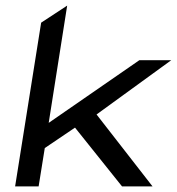

<svg xmlns="http://www.w3.org/2000/svg" viewBox="-20 -666 632 686"><path d="M34 0H118L140 -137L248 -210L416 0H525L325 -257L592 -451H478L154 -227L220 -646L127 -585Z"/></svg>

Font: Charger Sport
Style: SeBdExtObl
Weight: 600
Designer: Jasper
Foundry: Cannot Into Space Fonts
Version: Version 1.1